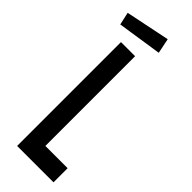

<svg xmlns="http://www.w3.org/2000/svg" viewBox="-291 -899 923 923"><g transform="rotate(45 170.0 -437.5)"><path d="M72 -706H168V-96H319.3V0H72ZM-4.7 -828.3 221.1 -874.7 236.8 -798.1 9.6 -763.6Z"/></g></svg>

Font: Lineal Thin
Style: Regular
Weight: 200
Designer: Created by Frank Adebiaye with contributions from Anton Moglia & Ariel Martín Pérez
Created by Frank ADEBIAYE with FontF
Foundry: Velvetyne Type Foundry
Version: Version 2.000;Glyphs 3.2 (3227)